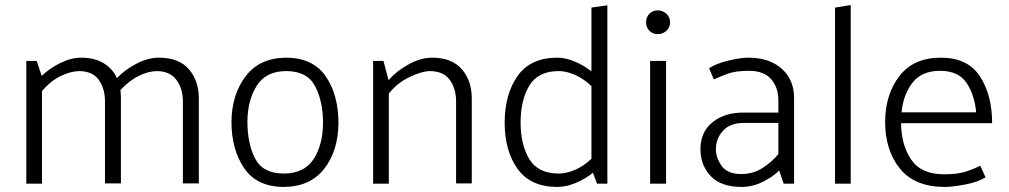

<svg xmlns="http://www.w3.org/2000/svg" viewBox="-20 -726 3989 759"><path d="M84 0V-485H125L145 -426Q176 -456 218.5 -477Q261 -498 301 -498Q354 -498 390 -476Q426 -454 442 -417Q473 -450 519 -474Q565 -498 608 -498Q687 -498 726.5 -452.5Q766 -407 766 -337V-1H703V-325Q703 -375 678 -409.5Q653 -444 601 -445Q567 -445 528.5 -426Q490 -407 456 -370Q457 -361 457.5 -353Q458 -345 458 -337V-1H395V-325Q395 -375 371 -409.5Q347 -444 295 -445Q260 -445 220 -425.5Q180 -406 146 -366V0Z M1100 13Q995 12 945 -61.5Q895 -135 895 -245Q896 -352 951 -424.5Q1006 -497 1110 -498Q1217 -498 1267.5 -424.5Q1318 -351 1318 -239Q1317 -129 1261 -58Q1205 13 1100 13ZM1257 -239Q1257 -326 1225.5 -385.5Q1194 -445 1112 -445Q1032 -445 995.5 -388Q959 -331 958 -246Q958 -157 989 -98.5Q1020 -40 1101 -40Q1182 -40 1219 -96Q1256 -152 1257 -239Z M1455 0V-485H1496L1516 -409Q1547 -445 1595 -471.5Q1643 -498 1688 -498Q1766 -498 1805.5 -452.5Q1845 -407 1845 -337V-1H1783V-325Q1783 -375 1758.5 -409.5Q1734 -444 1681 -445Q1649 -445 1600 -422Q1551 -399 1517 -356V0Z M2318 -386Q2287 -415 2253 -430Q2219 -445 2189 -445Q2107 -445 2072.5 -387.5Q2038 -330 2038 -242Q2038 -154 2072.5 -97Q2107 -40 2189 -40Q2219 -40 2253 -54.5Q2287 -69 2318 -98ZM2381 -705V0H2340L2324 -43Q2293 -18 2255.5 -2.5Q2218 13 2183 13Q2077 13 2026 -58.5Q1975 -130 1975 -241Q1975 -353 2026 -425.5Q2077 -498 2183 -498Q2216 -498 2252.5 -482.5Q2289 -467 2318 -444V-696Z M2581 -591Q2560 -591 2547 -604.5Q2534 -618 2534 -638Q2534 -658 2547 -671.5Q2560 -685 2581 -685Q2600 -685 2614.5 -671.5Q2629 -658 2629 -638Q2629 -618 2614.5 -604.5Q2600 -591 2581 -591ZM2550 0V-485H2613V0Z M2810 -136Q2810 -102 2833 -70Q2856 -38 2910 -38Q2957 -38 2994.5 -62Q3032 -86 3057 -117V-240H2920Q2866 -240 2838 -209Q2810 -178 2810 -136ZM2783 -456Q2811 -475 2859.5 -486.5Q2908 -498 2938 -498Q3021 -498 3070 -454.5Q3119 -411 3119 -340V0H3078L3060 -52Q3037 -28 2996 -7.5Q2955 13 2912 13Q2830 13 2789.5 -30Q2749 -73 2749 -136Q2749 -205 2797.5 -243.5Q2846 -282 2922 -281H3057V-330Q3057 -380 3028.5 -413Q3000 -446 2941 -446Q2888 -446 2858 -435Q2828 -424 2802 -412Z M3281 0V-696L3343 -706V0Z M3902 -239H3542Q3543 -152 3582.5 -94.5Q3622 -37 3712 -37Q3765 -37 3797.5 -47.5Q3830 -58 3855 -71L3876 -25Q3846 -6 3795 3.5Q3744 13 3715 13Q3596 13 3537.5 -59.5Q3479 -132 3479 -245Q3480 -354 3536 -426Q3592 -498 3699 -498Q3806 -498 3854 -424Q3902 -350 3902 -239ZM3839 -282Q3832 -353 3800 -399.5Q3768 -446 3696 -446Q3624 -446 3587.5 -399.5Q3551 -353 3544 -282Z"/></svg>

Font: Palanquin Light
Style: Regular
Weight: 300
Designer: Pria Ravichandran
Version: Version 1.0.4